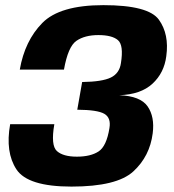

<svg xmlns="http://www.w3.org/2000/svg" viewBox="-20 -700 659 728"><path d="M251 7.5Q423 7.5 485.5 -50Q548 -107.5 559 -194.5Q567 -257 539.8 -296.5Q512.5 -336 432 -339Q513.5 -341.5 558 -382.5Q602.5 -423.5 610.5 -487Q622 -570 582.5 -625.2Q543 -680.5 372 -680.5Q207 -680.5 140.5 -613Q74 -545.5 55 -436H222.5Q238 -523.5 269.8 -545.2Q301.5 -567 353 -567Q404.5 -567 427 -548Q449.5 -529 438.5 -460.5Q433 -422 400.2 -406Q367.5 -390 291.5 -389L273 -284Q349.5 -283.5 375.5 -268.5Q401.5 -253.5 395 -214.5Q384 -145.5 353.8 -125.8Q323.5 -106 271.5 -106Q219.5 -106 195.8 -127.2Q172 -148.5 186 -229H18.5Q-0.5 -122.5 42.5 -57.5Q85.5 7.5 251 7.5Z"/></svg>

Font: Anybody UltraCondensed Thin
Style: Bold Italic
Weight: 700
Italic angle: -10°
Version: Version 1.111